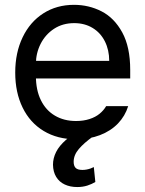

<svg xmlns="http://www.w3.org/2000/svg" viewBox="-20 -557 593 783"><path d="M42.1 -261Q42.1 -341.9 72.2 -404.7Q102.2 -467.5 156.6 -502.4Q211 -537.3 281.8 -537.3Q342.2 -537.3 394.2 -510.7Q446.1 -484.1 478.6 -424.7Q511 -365.3 511 -272.1V-236.9H100.1V-308.7H425.4Q425.4 -352.9 407.8 -388.1Q390.2 -423.3 357.7 -443Q325.3 -462.7 282.5 -462.7Q235.8 -462.7 200.4 -439.6Q165.1 -416.4 145.7 -378.3Q126.4 -340.1 126.4 -296.3V-247.9Q126.4 -189.6 146.8 -148.3Q167.1 -107 204.1 -85.3Q241 -63.5 290.1 -63.5Q320.4 -63.5 345 -71.5Q369.5 -79.4 386.2 -93.2Q403 -107 413 -124.3H502.8Q490.3 -83.9 461 -53.3Q431.6 -22.8 387.6 -5.9Q343.6 11 290.1 11Q214.4 11 158.3 -22.8Q102.2 -56.6 72.2 -118.3Q42.1 -179.9 42.1 -261ZM196.1 114.6Q196.1 88.1 208.9 62.7Q221.7 37.3 249 13.5Q276.2 -10.4 319.8 -30.4L359.8 -0.7Q322.5 25.9 301.5 50.6Q280.4 75.3 280.4 102.9Q280.4 119.5 288.5 127.8Q296.6 136 316.3 136Q332.9 136 350.1 129.8Q355 128.1 362.6 124.3L368.8 185.1Q355 193.7 336.2 199.8Q317.3 205.8 294.9 205.8Q266.2 205.8 244 195.4Q221.7 185.1 209.1 164.4Q196.5 143.6 196.1 114.6Z"/></svg>

Font: Pretendard Variable
Style: Regular
Weight: 400
Designer: Base glyphs from Inter by Rasmus Andersson; Hangul glyphs from Noto Sans CJK(Source Han Sans) by Jang Soo-young and Kang
Foundry: Kil Hyung-jin
Version: Version 1.100;FEAKit 1.0